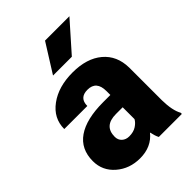

<svg xmlns="http://www.w3.org/2000/svg" viewBox="-219 -855 969 969"><g transform="rotate(-45 265.5 -370.0)"><path d="M343.8 0Q335 -16.1 328.1 -47.4Q282.7 9.8 201.2 9.8Q126.5 9.8 74.2 -35.4Q22 -80.6 22 -148.9Q22 -234.9 85.4 -278.8Q148.9 -322.8 270 -322.8H320.8V-350.6Q320.8 -423.3 257.8 -423.3Q199.2 -423.3 199.2 -365.7H34.7Q34.7 -442.4 99.9 -490.2Q165 -538.1 266.1 -538.1Q367.2 -538.1 425.8 -488.8Q484.4 -439.5 485.8 -353.5V-119.6Q486.8 -46.9 508.3 -8.3V0ZM240.7 -107.4Q271.5 -107.4 291.7 -120.6Q312 -133.8 320.8 -150.4V-234.9H272.9Q187 -234.9 187 -157.7Q187 -135.3 202.1 -121.3Q217.3 -107.4 240.7 -107.4ZM281.7 -750H455.6L319.8 -596.7H185.5Z"/></g></svg>

Font: Sadagaat-English
Style: Regular
Weight: 900
Designer: Ahmed alsheikh
Foundry: Ahmed alsheikh Design
Version: Version 2.137;January 17, 2018;FontCreator 11.0.0.2408 64-bi